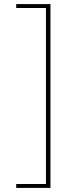

<svg xmlns="http://www.w3.org/2000/svg" viewBox="-20 -767 384 936"><path d="M226 149H59V130H204V-728H59V-747H226Z"/></svg>

Font: Synthetic Thin
Style: Regular
Weight: 100
Designer: Santiago Orozco
Foundry: Typemade
Version: Version 2.000; ttfautohint (v1.8.4.7-5d5b)